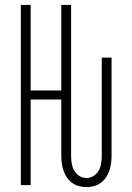

<svg xmlns="http://www.w3.org/2000/svg" viewBox="-20 -755 540 783"><path d="M333 8Q317 8 302 4Q287 0 274.5 -9Q262 -18 253 -31Q244 -44 239 -59Q234 -74 232 -89.5Q230 -105 230 -120V-349H105V0H65V-735H105V-386H230V-735H270V-120Q270 -104 272.5 -88.5Q275 -73 282.5 -59.5Q290 -46 303.5 -37.5Q317 -29 333 -29Q348 -29 361.5 -37.5Q375 -46 382.5 -59.5Q390 -73 392.5 -88.5Q395 -104 395 -120V-520H435V-120Q435 -105 433 -89.5Q431 -74 426 -59Q421 -44 412 -31Q403 -18 390.5 -9Q378 0 363 4Q348 8 333 8Z"/></svg>

Font: Iosevka SS04 Extralight
Style: Regular
Weight: 200
Monospace: yes
Designer: Belleve Invis
Foundry: Belleve Invis
Version: Version 19.0.0; ttfautohint (v1.8.4)